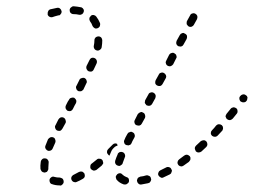

<svg xmlns="http://www.w3.org/2000/svg" viewBox="-20 -579 809 612"><path d="M175 12Q177 11 179 9Q181 7 182 5Q183 3 183 0Q183 -5 180 -9Q176 -12 171 -13Q161 -13 154 -15Q152 -16 149 -16Q147 -16 145 -15Q142 -13 141 -12Q139 -10 138 -7Q137 -2 139 2Q141 7 146 8Q157 12 170 12Q173 13 175 12ZM457 3Q459 1 460 -1Q461 -3 462 -6Q462 -8 461 -11Q460 -16 456 -18Q451 -21 446 -20Q437 -17 427 -16Q425 -15 423 -14Q420 -13 419 -11Q418 -9 417 -6Q416 -4 417 -1Q418 4 422 7Q426 10 431 9Q442 7 452 5Q455 4 457 3ZM380 9Q383 9 385 7Q387 6 389 4Q390 2 391 0Q392 -5 390 -10Q387 -14 382 -15Q375 -18 371 -22Q368 -26 363 -27Q358 -27 354 -24Q352 -22 351 -20Q349 -18 349 -15Q349 -13 350 -11Q350 -8 352 -6Q360 4 375 9Q378 9 380 9ZM248 -12Q249 -14 250 -16Q251 -19 250 -21Q250 -24 249 -26Q246 -30 242 -32Q237 -33 232 -31Q223 -26 215 -22Q212 -21 211 -19Q209 -18 208 -15Q207 -13 207 -11Q207 -8 208 -6Q210 -1 215 1Q220 3 224 1Q234 -3 244 -9Q246 -10 248 -12ZM525 -26Q526 -28 527 -31Q528 -33 528 -36Q527 -38 526 -40Q524 -45 519 -46Q514 -48 509 -45Q500 -40 491 -36Q489 -35 487 -33Q486 -31 485 -29Q484 -27 484 -24Q484 -22 485 -20Q488 -15 493 -13Q497 -11 502 -14Q511 -18 521 -23Q523 -25 525 -26ZM118 -30Q116 -30 114 -32Q112 -33 111 -36Q110 -38 109 -40Q108 -51 110 -64Q111 -69 115 -72Q119 -75 124 -74Q129 -74 132 -70Q136 -65 135 -60Q134 -50 134 -43Q135 -40 133 -37Q132 -34 130 -32Q129 -31 129 -31Q127 -30 126 -30Q124 -29 123 -29Q120 -29 118 -30ZM307 -55Q309 -57 309 -59Q309 -62 308 -64Q308 -67 306 -69Q303 -73 297 -73Q292 -74 288 -70Q280 -64 273 -58Q268 -55 268 -49Q267 -44 270 -40Q272 -38 274 -37Q276 -36 279 -35Q281 -35 283 -36Q286 -36 288 -38Q296 -44 304 -51Q306 -53 307 -55ZM585 -67Q587 -69 587 -72Q587 -74 587 -77Q586 -79 585 -81Q581 -85 576 -86Q571 -86 567 -83Q559 -77 551 -71Q547 -68 546 -63Q545 -58 548 -54Q549 -52 551 -51Q553 -49 556 -49Q558 -48 561 -49Q563 -50 565 -51Q574 -57 582 -63Q584 -65 585 -67ZM348 -57Q351 -52 356 -51Q358 -50 361 -50Q363 -51 365 -52Q367 -53 369 -55Q371 -57 371 -59Q374 -68 378 -78Q380 -82 378 -87Q376 -92 371 -94Q368 -95 366 -95Q364 -95 361 -94Q359 -93 357 -91Q355 -89 355 -87Q350 -76 347 -66Q346 -61 348 -57ZM341 -106Q346 -112 352 -114Q354 -115 355 -115Q355 -116 354 -117Q354 -119 353 -121Q352 -121 351 -121Q349 -122 348 -122Q346 -122 343 -121Q341 -120 339 -118Q332 -111 325 -104Q323 -102 322 -100Q321 -97 321 -95Q321 -92 322 -90Q323 -88 325 -86Q326 -85 327 -84Q328 -84 329 -83Q331 -89 334 -95Q336 -101 341 -106ZM641 -119Q641 -124 638 -128Q636 -130 634 -131Q632 -132 629 -132Q627 -132 624 -131Q622 -130 620 -129Q613 -122 605 -115Q603 -113 602 -111Q601 -109 601 -106Q601 -104 602 -102Q603 -99 604 -97Q608 -93 613 -93Q618 -93 622 -96Q630 -103 637 -110Q641 -114 641 -119ZM124 -110Q124 -108 125 -106Q126 -103 128 -102Q129 -100 132 -99Q136 -97 141 -99Q146 -101 148 -106Q152 -115 156 -124Q158 -129 156 -134Q155 -139 150 -141Q145 -143 140 -141Q136 -139 133 -135Q129 -125 125 -115Q124 -113 124 -110ZM380 -141 377 -134Q374 -129 376 -124Q377 -119 382 -117Q384 -116 387 -116Q389 -115 391 -116Q394 -117 396 -118Q398 -120 399 -122L402 -129L408 -140Q411 -145 409 -150Q408 -155 403 -157Q401 -159 398 -159Q396 -159 394 -158Q391 -157 389 -156Q387 -154 386 -152ZM690 -166Q691 -168 691 -171Q691 -173 690 -176Q689 -178 687 -180Q683 -183 678 -183Q673 -183 669 -179Q663 -171 656 -164Q654 -162 653 -160Q652 -157 652 -155Q652 -152 653 -150Q654 -148 656 -146Q660 -143 665 -143Q670 -143 674 -147Q681 -154 688 -162Q690 -164 690 -166ZM156 -171Q157 -166 162 -163Q167 -161 172 -162Q176 -164 179 -169L189 -187Q191 -191 189 -196Q188 -201 183 -204Q179 -206 174 -205Q169 -203 166 -198L157 -180Q154 -176 156 -171ZM409 -187Q410 -182 415 -180Q417 -179 420 -179Q422 -178 425 -179Q427 -180 429 -181Q431 -183 432 -185L442 -203Q444 -208 442 -213Q441 -218 436 -220Q434 -221 432 -222Q429 -222 427 -221Q424 -220 423 -219Q421 -217 419 -215L410 -197Q407 -192 409 -187ZM737 -226Q737 -231 733 -234Q729 -237 724 -237Q718 -236 715 -232Q709 -224 702 -216Q701 -215 700 -212Q699 -210 699 -207Q700 -205 701 -203Q702 -200 704 -199Q708 -196 713 -196Q718 -197 722 -201Q728 -209 735 -217Q738 -221 737 -226ZM196 -255 190 -243Q188 -239 189 -234Q191 -229 195 -226Q200 -224 205 -225Q210 -227 212 -231L218 -243L222 -250Q223 -252 223 -254Q224 -257 223 -259Q222 -262 221 -263Q219 -265 217 -267Q212 -269 207 -267Q202 -266 200 -261ZM442 -255Q441 -253 442 -250Q443 -248 445 -246Q446 -244 448 -243Q453 -241 458 -242Q463 -244 465 -248L475 -266Q477 -271 476 -276Q474 -281 470 -283Q465 -286 460 -284Q455 -283 453 -278L443 -260Q442 -258 442 -255ZM768 -263Q769 -266 769 -268Q768 -271 767 -273Q765 -275 763 -276Q759 -279 754 -278Q749 -277 746 -273L745 -272Q744 -270 743 -268Q743 -265 743 -263Q744 -260 745 -258Q746 -256 748 -255Q753 -252 758 -253Q763 -253 766 -258L767 -259Q768 -261 768 -263ZM223 -297Q224 -292 229 -289Q231 -288 233 -288Q236 -288 238 -288Q241 -289 243 -291Q245 -292 246 -294L255 -313Q258 -317 256 -322Q255 -327 250 -330Q248 -331 245 -331Q243 -331 241 -330Q238 -330 236 -328Q234 -327 233 -324L224 -306Q221 -302 223 -297ZM475 -313Q477 -308 482 -306Q486 -304 491 -305Q496 -307 498 -311L508 -329Q511 -334 509 -339Q507 -344 503 -346Q498 -349 493 -347Q488 -346 486 -341L476 -323Q474 -318 475 -313ZM256 -359Q258 -354 262 -352Q267 -350 272 -351Q277 -353 279 -358Q284 -368 288 -377Q290 -382 288 -387Q286 -392 281 -394Q276 -396 271 -394Q267 -392 265 -387Q261 -378 256 -369Q254 -364 256 -359ZM508 -381Q508 -379 509 -376Q510 -374 511 -372Q513 -370 515 -369Q519 -367 524 -368Q529 -370 532 -374L541 -392Q543 -395 543 -397Q543 -400 542 -402Q542 -404 540 -406Q538 -408 536 -409Q532 -412 527 -410Q522 -409 519 -404L510 -386Q509 -384 508 -381ZM281 -423Q284 -419 289 -418Q294 -417 298 -420Q303 -423 304 -428Q306 -440 306 -450Q306 -455 303 -459Q299 -463 294 -463Q289 -463 285 -460Q281 -456 281 -451Q281 -442 279 -433Q278 -428 281 -423ZM542 -439Q544 -434 548 -432Q550 -431 553 -431Q555 -430 558 -431Q560 -432 562 -433Q564 -435 565 -437L575 -455Q577 -460 576 -465Q574 -470 569 -472Q567 -473 565 -474Q562 -474 560 -473Q558 -472 556 -471Q554 -469 553 -467L543 -449Q541 -444 542 -439ZM282 -489Q286 -487 291 -489Q296 -491 298 -495Q300 -500 299 -505Q294 -517 287 -526Q284 -530 279 -531Q274 -532 270 -529Q268 -527 267 -525Q265 -523 265 -521Q265 -518 265 -516Q266 -513 267 -511Q272 -505 275 -496Q277 -492 282 -489ZM575 -507Q575 -505 575 -502Q576 -500 578 -498Q579 -496 581 -495Q586 -492 591 -494Q596 -496 598 -500L608 -518Q610 -523 609 -528Q607 -533 603 -535Q598 -538 593 -536Q588 -535 586 -530L576 -512Q575 -510 575 -507ZM166 -530Q169 -530 171 -531Q173 -533 174 -535Q176 -537 176 -539Q177 -542 176 -544Q175 -549 171 -552Q167 -555 162 -554Q147 -551 139 -549Q137 -548 135 -546Q134 -544 133 -542Q132 -540 132 -537Q132 -535 132 -532Q134 -527 139 -525Q144 -523 149 -525Q151 -526 155 -527Q160 -528 166 -530ZM242 -534Q246 -537 247 -542Q248 -544 247 -547Q247 -549 245 -551Q244 -553 242 -554Q240 -556 237 -556Q227 -558 215 -559Q212 -559 210 -558Q208 -557 206 -555Q204 -554 203 -551Q202 -549 202 -547Q202 -541 205 -538Q209 -534 214 -534Q224 -534 232 -532Q237 -531 242 -534Z"/></svg>

Font: FRB American Cursive Guidelines Dashed
Style: Italic
Weight: 400
Italic angle: -25°
Version: Version 2.0;Modular Font Editor K font №1